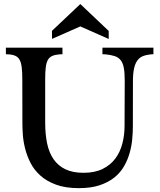

<svg xmlns="http://www.w3.org/2000/svg" viewBox="-20 -952 811 971"><path d="M529.8 -754.9 386.2 -818.4 243.2 -755.4 242.7 -795.9 386.2 -931.6 529.8 -795.4ZM295.9 -710.9V-677.7L281.2 -677.2Q257.8 -675.3 243.4 -668.7Q229 -662.1 221.4 -647.7Q213.9 -633.3 211.2 -609.6Q208.5 -585.9 208.5 -549.8V-332Q208.5 -272.9 218.5 -225.8Q228.5 -178.7 251.5 -146Q274.4 -113.3 311.3 -95.7Q348.1 -78.1 402.3 -78.1Q459.5 -78.1 499 -97.7Q538.6 -117.2 563 -149.9Q587.4 -182.6 598.6 -225.3Q609.9 -268.1 609.9 -314.9L610.8 -543Q610.8 -582.5 606.4 -607.4Q602.1 -632.3 590.8 -647Q579.6 -661.6 560.8 -668Q542 -674.3 513.7 -677.2L498 -677.7V-710.9H755.9V-677.7L743.2 -677.2Q719.7 -674.8 702.6 -668Q685.5 -661.1 674.6 -646Q663.6 -630.9 658 -605.7Q652.3 -580.6 652.3 -541L651.9 -313.5Q651.9 -283.2 648.7 -248.3Q645.5 -213.4 635.7 -178.7Q626 -144 607.7 -111.8Q589.4 -79.6 559.1 -54.9Q528.8 -30.3 484.6 -15.4Q440.4 -0.5 378.4 -0.5Q311 -0.5 263.4 -18.1Q215.8 -35.6 184.1 -64.2Q152.3 -92.8 134.3 -128.4Q116.2 -164.1 107.2 -200Q98.1 -235.8 95.7 -268.8Q93.3 -301.8 93.3 -324.2L92.8 -552.2Q92.8 -588.4 89.8 -611.8Q86.9 -635.3 79.3 -649.2Q71.8 -663.1 58.1 -669.4Q44.4 -675.8 22.5 -677.2L9.8 -677.7V-710.9Z"/></svg>

Font: VarendraSemibold
Style: Regular
Weight: 600
Designer: Jacob Thomas
Foundry: Bangla Type Foundry
Version: Version 1.008